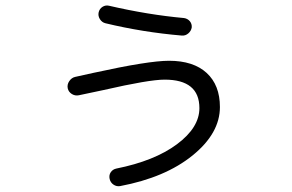

<svg xmlns="http://www.w3.org/2000/svg" viewBox="-20 -623 1040 685"><path d="M261.7 -283.2Q248 -280.3 236.3 -287.6Q224.6 -294.9 221.7 -307.6Q218.8 -321.3 227.1 -333.5Q235.4 -345.7 248 -348.6L314.5 -363.3Q509.8 -406.2 583 -406.2Q669.9 -406.2 717.3 -362.8Q764.6 -319.3 764.6 -241.2Q764.6 -147.5 667 -68.4Q569.3 10.7 408.2 41Q395.5 43 384.8 35.6Q374 28.3 371.1 15.1Q368.2 2 375 -8.3Q381.8 -18.6 394.5 -21.5Q531.2 -48.8 611.3 -108.4Q691.4 -168 691.4 -237.3Q691.4 -338.9 567.4 -338.9Q511.7 -338.9 349.6 -301.8Q340.8 -299.8 261.7 -283.2ZM369.1 -602.5Q507.8 -570.3 636.7 -558.6Q649.4 -556.6 657.2 -547.4Q665 -538.1 664.1 -525.4Q662.1 -512.7 651.9 -503.9Q641.6 -495.1 628.9 -496.1Q490.2 -507.8 356.4 -540Q343.8 -543 336.4 -554.7Q329.1 -566.4 332 -579.1Q335 -591.8 345.7 -598.6Q356.4 -605.5 369.1 -602.5Z"/></svg>

Font: Rounded-L Mgen+ 2m regular
Style: Regular
Weight: 400
Designer: [Source Han Sans]
Ryoko NISHIZUKA  (kana & ideographs); Paul D. Hunt (Latin, Greek & Cyrillic); Wenlong ZHANG  (bopomofo
Version: Version 1.059.20150602